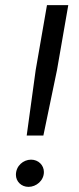

<svg xmlns="http://www.w3.org/2000/svg" viewBox="-20 -720 309 748"><path d="M84 -192H149L202 -447L246 -700H163L119 -447ZM91 8C121 8 151 -16 151 -50C151 -76 130 -98 101 -98C71 -98 42 -74 42 -39C42 -13 63 8 91 8Z"/></svg>

Font: Fixel Display 20240404
Style: Italic
Weight: 400
Italic angle: -10°
Designer: AlfaBravo + MacPaw
Foundry: Kyrylo Tkachov, Marchela Mozhyna, Serhii Makarenko, Maria Weinstein, Zakhar Kryvoshyya
Version: Version 1.211;Glyphs 3.2 (3225)